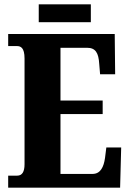

<svg xmlns="http://www.w3.org/2000/svg" viewBox="-20 -872 603 892"><path d="M160 -769H402V-852H160ZM18 0H538L543 -187H474L468 -139C462 -95 446 -64 410 -64H261V-342H457V-405H261V-650H385C424 -650 438 -626 441 -575L445 -527H515L513 -714H18V-658H58C76 -658 94 -651 94 -600V-109C94 -74 83 -56 60 -56H18Z"/></svg>

Font: Noto Serif Georgian ExtraCondensed Black
Style: Regular
Weight: 900
Width: 2
Designer: Monotype Design Team, Akaki Razmadze
Foundry: Google LLC
Version: Version 2.003